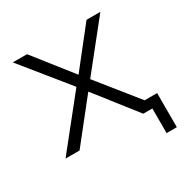

<svg xmlns="http://www.w3.org/2000/svg" viewBox="-148 -624 847 877"><g transform="rotate(-30 275.5 -185.5)"><path d="M25 0 232 -259 36 -501H111L268 -302L425 -501H498L304 -258L471 -50H537V130H483V0H435L268 -213L99 0Z"/></g></svg>

Font: Winston Light
Style: Regular
Weight: 300
Designer: Original fonts by Vernon Adams / Changes by Cristiano Sobral
Foundry: Original fonts by Vernon Adams / Changes by Cristiano Sobral
Version: Version 2.503;July 17, 2020;FontCreator 13.0.0.2655 64-bit